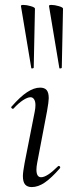

<svg xmlns="http://www.w3.org/2000/svg" viewBox="-20 -751 287 780"><path d="M73 -36Q73 -51 80 -89L121 -297Q124 -312 124 -324Q124 -339 118.5 -347.5Q113 -356 104 -356Q92 -356 73.5 -344Q55 -332 35 -310Q34 -309 32 -309Q29 -309 26.5 -312.5Q24 -316 27 -318Q62 -358 90 -376.5Q118 -395 143 -395Q161 -395 169.5 -385Q178 -375 178 -352Q178 -338 171 -299L131 -89Q128 -73 128 -62Q128 -31 147 -31Q171 -31 215 -75Q217 -77 219 -77Q222 -77 224 -73.5Q226 -70 223 -67Q189 -28 162 -9.5Q135 9 109 9Q91 9 82 -1.5Q73 -12 73 -36ZM75 -731Q88 -731 105 -726Q122 -721 122 -716L117 -476Q117 -474 112 -473Q107 -472 107 -475L65 -727Q65 -731 75 -731ZM189 -731Q202 -731 219 -726Q236 -721 236 -716L231 -476Q231 -474 226 -473Q221 -472 221 -475L179 -727Q179 -731 189 -731Z"/></svg>

Font: Cormorant Infant
Style: Italic
Weight: 400
Italic angle: -10°
Designer: Christian Thalmann (Catharsis Fonts)
Foundry: Catharsis Fonts
Version: Version 4.000